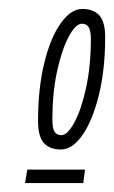

<svg xmlns="http://www.w3.org/2000/svg" viewBox="-20 -699 255 429"><path d="M164 -679Q189 -679 202 -664.5Q215 -650 215 -616Q215 -544 201 -487Q187 -430 164.5 -397.5Q142 -365 116 -365Q91 -365 78 -379.5Q65 -394 65 -428Q65 -500 78.5 -556.5Q92 -613 115 -646Q138 -679 164 -679ZM163 -646Q149 -646 133.5 -617Q118 -588 107.5 -539.5Q97 -491 97 -432Q97 -412 102 -404.5Q107 -397 117 -397Q131 -397 146.5 -426Q162 -455 172.5 -503.5Q183 -552 183 -612Q183 -631 178 -638.5Q173 -646 163 -646ZM36 -290 41 -320H170L166 -290Z"/></svg>

Font: Georama ExtraCondensed Light
Style: Italic
Weight: 300
Width: 2
Italic angle: -9°
Designer: Jean-Baptiste Levee
Foundry: Production Type
Version: Version 1.000